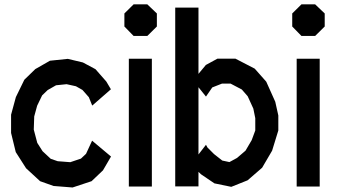

<svg xmlns="http://www.w3.org/2000/svg" viewBox="-20 -832 1513 863"><path d="M394 -199.7 479 -128.4 442.9 -66.4 391.6 -17.6 306.2 10.7 220.7 3.9 160.2 -17.6 97.2 -75.7 50.8 -148.4 29.8 -234.4V-316.4L51.3 -395.5L89.4 -473.6L138.7 -521.5L204.6 -559.1L284.7 -567.4L352.5 -551.3L409.2 -521L458 -465.3L478.5 -430.7L394.5 -357.4L379.4 -395L350.6 -427.7L321.3 -444.3L279.3 -453.6L231.9 -448.7L194.3 -427.2L169.4 -403.3L147 -356.9L133.8 -308.6L131.8 -249.5L147.5 -189.9L171.4 -152.3L208 -118.2L239.3 -107.4L295.9 -103L343.8 -119.1L366.7 -140.6Z M642.1 -670.4H580.6L539.1 -712.9V-771.5L580.6 -812.5H642.1L685.1 -771.5V-712.9ZM559.1 6.3V-567.9H662.6V6.3Z M1217.3 -374.5 1231 -313V-245.6L1203.1 -154.8L1158.2 -78.1L1092.8 -21.5L1019.5 7.8L943.8 -7.8L883.3 -48.8L872.1 -59.6V5.9H767.6V-797.9H872.1V-500L905.3 -540L957.5 -568.4H1038.1L1125 -523.4L1176.8 -464.8ZM1127.4 -245.6V-300.8L1118.7 -343.8L1093.3 -399.4L1066.9 -429.7L1016.6 -456.1H977.5L934.1 -439L905.8 -397.9L872.1 -439.9V-137.7L905.8 -181.2L912.6 -168.9L941.9 -139.6L979 -110.4L1011.2 -103.5L1045.4 -122.1L1083.5 -154.8L1111.3 -202.1Z M1396.5 -670.4H1335L1293.5 -712.9V-771.5L1335 -812.5H1396.5L1439.5 -771.5V-712.9ZM1313.5 6.3V-567.9H1417V6.3Z"/></svg>

Font: Gap Sans
Style: Bold
Weight: 400
Designer: Alexandre Liziard and Etienne Ozeray
Foundry: Interstices.io
Version: Version 1.610